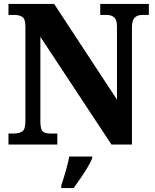

<svg xmlns="http://www.w3.org/2000/svg" viewBox="-20 -734 787 975"><path d="M23 0V-56H50Q77 -56 93 -66.5Q109 -77 109 -119V-599Q109 -638 93.5 -648Q78 -658 57 -658H23V-714H255L574 -228V-599Q574 -634 559.5 -646Q545 -658 524 -658H489V-714H736V-658H701Q678 -658 664 -644.5Q650 -631 650 -595V0H546L185 -547V-119Q185 -77 197 -66.5Q209 -56 235 -56H271V0ZM291 208Q301 179 313.5 136Q326 93 332 61H448V71Q439 92 423 118.5Q407 145 388.5 172Q370 199 354 221H291Z"/></svg>

Font: Noto Serif Myanmar SemiCondensed ExtraBold
Style: Regular
Weight: 800
Width: 4
Designer: Ben Mitchell and the Monotype Design Team
Foundry: Monotype Imaging Inc.
Version: Version 2.106; ttfautohint (v1.8.4.7-5d5b)